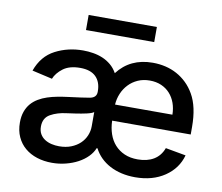

<svg xmlns="http://www.w3.org/2000/svg" viewBox="-80 -825 1082 934"><g transform="rotate(10 460.5 -357.5)"><path d="M255 -317.1Q291.5 -321.7 317.6 -325.3Q343.8 -328.8 360.8 -332Q392.8 -338.1 392.8 -366.5V-369Q392.8 -415.1 366.7 -440.9Q340.6 -466.6 289.1 -466.6Q235.8 -466.6 204.9 -443.2Q174 -419.7 162.3 -390.6L62.5 -413.4Q89.1 -487.9 151.3 -520.2Q213.4 -552.6 288.4 -552.6Q313.6 -552.6 338.4 -548.5Q363.3 -544.4 385.7 -535Q408 -525.6 426.8 -509.8Q445.7 -494 458.8 -470.5Q521.3 -552.6 632.5 -552.6Q665.5 -552.6 695.7 -545.5Q725.9 -538.4 752.3 -524Q778.8 -509.6 801 -488.1Q823.2 -466.6 839.8 -437.5Q874.3 -377.5 874.3 -278.4V-240.8H486.2Q487.2 -205.3 497.5 -175.2Q507.8 -145.2 527.3 -123.4Q546.9 -101.6 575.3 -89.1Q603.7 -76.7 641 -76.7Q687.9 -76.7 720.2 -96.2Q752.5 -115.8 766.7 -154.5L867.2 -136.4Q849.1 -70 789.4 -29.5Q729.4 11 643.1 11Q607.6 11 576 3.7Q544.4 -3.6 518.3 -17.4Q492.2 -31.2 472.1 -51.1Q452.1 -71 439.3 -95.9H435.4Q426.5 -73.2 407 -53.3Q387.4 -33.4 360.6 -19Q333.8 -4.6 301 3.7Q268.1 12.1 233 12.1Q192.8 12.1 158.6 1.1Q124.3 -9.9 99.3 -31.1Q74.2 -52.2 60 -83.3Q45.8 -114.3 45.8 -154.1Q45.8 -185 54.2 -208.3Q62.5 -231.5 77.2 -248.6Q92 -265.6 111.9 -277.3Q131.7 -289.1 155 -296.7Q178.3 -304.3 203.8 -309.1Q229.4 -313.9 255 -317.1ZM253.2 -73.2Q286.6 -73.2 312.5 -83.5Q338.4 -93.8 356.4 -110.8Q374.3 -127.8 383.7 -150.2Q393.1 -172.6 393.1 -196.7V-267Q389.6 -263.5 380.3 -260.1Q371.1 -256.7 358.8 -253.9Q346.6 -251.1 332.6 -248.6Q318.5 -246.1 305.2 -244.1Q291.9 -242.2 280.4 -240.6Q268.8 -239 261.7 -237.9Q216.3 -232.6 182.9 -213.8Q149.9 -195.3 149.9 -152.7Q149.9 -131 158.7 -115.8Q167.6 -100.5 182.4 -91.1Q197.1 -81.7 215.6 -77.4Q234 -73.2 253.2 -73.2ZM769.9 -320.3Q769.5 -351.2 760.1 -377.5Q750.7 -403.8 733.1 -423.3Q715.6 -442.8 690.3 -453.8Q665.1 -464.8 633.2 -464.8Q600.9 -464.8 574.6 -453.1Q548.3 -441.4 529.3 -421.3Q510.3 -401.3 499.3 -375.2Q488.3 -349.1 486.5 -320.3ZM621.4 -727.3V-652.7H284.4V-727.3Z"/></g></svg>

Font: Inter P Medium
Style: Regular
Weight: 500
Designer: Rasmus Andersson
Foundry: rsms
Version: Version 3.018;git-588b23468